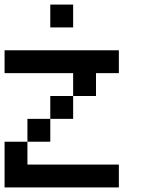

<svg xmlns="http://www.w3.org/2000/svg" viewBox="-20 -820 640 840"><path d="M0 -200H100V-100H500V0H0ZM0 -500V-600H500V-500H400V-400H300V-500ZM100 -200V-300H200V-200ZM200 -300V-400H300V-300ZM200 -700V-800H300V-700Z"/></svg>

Font: Galmuri9 Regular
Style: Regular
Weight: 400
Designer: Lee Minseo (quiple)
Version: Version 2.399;hotconv 1.1.1;makeotfexe 2.6.0 DEVELOPMENT